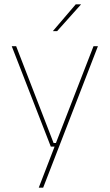

<svg xmlns="http://www.w3.org/2000/svg" viewBox="-20 -700 510 892"><path d="M246.5 -35.5 238 -31 414.5 -485.5H435L180.5 172H160L236.5 -26.5L241.5 -19H216L34.5 -485.5H55L229 -35.5ZM332 -680H356V-679L245.5 -555.5H226V-556Z"/></svg>

Font: Anek Tamil Thin
Style: Regular
Weight: 250
Designer: Aadarsh Rajan (Tamil), Yesha Goshar (Latin)
Foundry: Ek Type
Version: Version 1.003